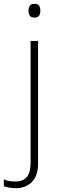

<svg xmlns="http://www.w3.org/2000/svg" viewBox="-71 -744 308 1004"><path d="M78 -688Q78 -704 85 -714Q92 -724 108 -724Q127 -724 133.5 -714Q140 -704 140 -688Q140 -672 133.5 -662Q127 -652 108 -652Q92 -652 85 -662Q78 -672 78 -688ZM13 240Q-7 240 -23 237Q-39 234 -51 230V194Q-36 201 -20.5 203Q-5 205 11 205Q89 205 89 109V-530H128V112Q128 176 95.5 208Q63 240 13 240Z"/></svg>

Font: Noto Sans Lao UI ExtLt
Style: Regular
Weight: 200
Designer: Monotype Design Team
Foundry: Monotype Imaging Inc.
Version: Version 2.000; ttfautohint (v1.8.4.7-5d5b)